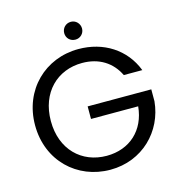

<svg xmlns="http://www.w3.org/2000/svg" viewBox="-124 -976 1026 1093"><g transform="rotate(-15 389.0 -430.0)"><path d="M392 -761C421 -761 444 -784 444 -813C444 -842 421 -866 392 -866C361 -866 339 -842 339 -813C339 -784 361 -761 392 -761ZM393 -705C197 -705 43 -558 43 -349C43 -140 197 6 393 6C582 6 719 -133 735 -306V-376H360V-302H638C625 -164 529 -76 393 -76C246 -76 136 -181 136 -349C136 -517 246 -623 393 -623C492 -623 566 -576 605 -495H714C663 -628 540 -705 393 -705Z"/></g></svg>

Font: Matrixport Regular
Style: Regular
Weight: 400
Designer: Ninad Kale (Devanagari), Jonny Pinhorn (Latin)
Foundry: Indian Type Foundry
Version: Version 3.200;PS 1.000;hotconv 16.6.54;makeotf.lib2.5.65590